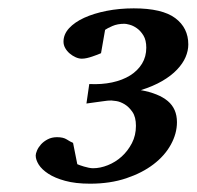

<svg xmlns="http://www.w3.org/2000/svg" viewBox="-20 -815 473 462"><path d="M433.1 -708Q433.1 -692.9 426.5 -677.5Q419.9 -662.1 406 -647.5Q392.1 -632.8 370.4 -620.1Q348.6 -607.4 318.8 -598.1Q361.8 -590.3 383.8 -571.8Q405.8 -553.2 405.8 -521Q405.8 -493.7 391.1 -467Q376.5 -440.4 349.4 -419.7Q322.3 -398.9 283.7 -386Q245.1 -373 196.8 -373Q161.6 -373 136.7 -379.9Q111.8 -386.7 96.2 -397Q80.6 -407.2 73.2 -418.9Q65.9 -430.7 65.9 -440.9Q65.9 -445.3 69.1 -452.9Q72.3 -460.4 78.6 -467.5Q85 -474.6 94.7 -479.7Q104.5 -484.9 117.2 -484.9Q132.3 -484.9 140.6 -479.5Q148.9 -474.1 155.8 -471.2L166 -419.9Q168 -418.9 172.1 -417.5Q176.3 -416 181.9 -414.3Q187.5 -412.6 193.4 -411.4Q199.2 -410.2 204.1 -410.2Q221.2 -410.2 239.5 -417.5Q257.8 -424.8 272.7 -438.2Q287.6 -451.7 297.4 -470.5Q307.1 -489.3 307.1 -512.2Q307.1 -533.2 298.8 -545.4Q290.5 -557.6 280 -564Q269.5 -570.3 260 -571.8Q250.5 -573.2 248 -573.2Q243.7 -573.2 238.8 -572.8Q233.9 -572.3 227.3 -571.3Q220.7 -570.3 211.2 -569.1Q201.7 -567.9 188 -565.9L194.8 -612.8Q224.6 -611.3 249.8 -616.7Q274.9 -622.1 293.2 -633.5Q311.5 -645 321.8 -661.9Q332 -678.7 332 -700.2Q332 -718.3 325.2 -729.5Q318.4 -740.7 309.3 -747.1Q300.3 -753.4 291.7 -755.6Q283.2 -757.8 279.8 -757.8Q262.7 -757.8 250.5 -752.4Q238.3 -747.1 232.9 -743.2L223.1 -687Q219.7 -685.5 214.1 -683.3Q208.5 -681.2 202.1 -679Q195.8 -676.8 189.2 -675.3Q182.6 -673.8 176.8 -673.8Q169.9 -673.8 162.1 -677.2Q154.3 -680.7 147.7 -686.3Q141.1 -691.9 137 -699.2Q132.8 -706.5 132.8 -714.8Q132.8 -732.4 146.2 -747.1Q159.7 -761.7 182.6 -772.2Q205.6 -782.7 236.3 -788.8Q267.1 -794.9 301.8 -794.9Q370.1 -794.9 401.6 -771.5Q433.1 -748 433.1 -708Z"/></svg>

Font: Charis SIL APac
Style: Bold Italic
Weight: 700
Italic angle: -11°
Foundry: SIL International
Version: Version 5.000